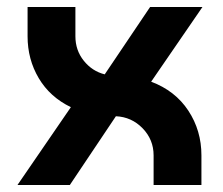

<svg xmlns="http://www.w3.org/2000/svg" viewBox="-20 -530 640 550"><path d="M30 0 183 -223Q123 -252 91 -306Q59 -360 59 -426V-510H196V-426Q196 -386 220 -356Q244 -326 280 -317L410 -510H560L413 -296Q482 -270 519.5 -213Q557 -156 557 -85V0H420V-85Q420 -130 388.5 -162.5Q357 -195 312 -197L180 0Z"/></svg>

Font: MuseoModerno SemiBold
Style: Regular
Weight: 600
Designer: Pablo Cosgaya, Héctor Gatti, Marcela Romero, and the Authors of The MuseoModerno Project.
Foundry: Omnibus-Type Team
Version: Version 1.001